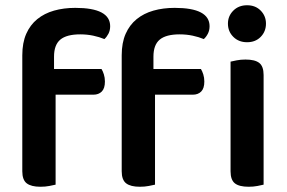

<svg xmlns="http://www.w3.org/2000/svg" viewBox="-20 -705 1093 732"><path d="M186 -442H367Q372 -434 376 -421.5Q380 -409 380 -394Q380 -368 368 -356Q356 -344 336 -344H192V-1Q183 1 168 4Q153 7 134 7Q99 7 82 -6Q65 -19 65 -52V-494Q65 -542 80 -576Q95 -610 122 -632Q149 -654 186 -664.5Q223 -675 267 -675Q400 -675 400 -605Q400 -589 393.5 -576.5Q387 -564 378 -556Q359 -564 335.5 -569Q312 -574 286 -574Q234 -574 210 -554Q186 -534 186 -489ZM565 -442H746Q751 -434 755 -421.5Q759 -409 759 -394Q759 -368 747 -356Q735 -344 715 -344H571V-1Q562 1 547 4Q532 7 513 7Q478 7 461 -6Q444 -19 444 -52V-494Q444 -542 459 -576Q474 -610 501 -632Q528 -654 565 -664.5Q602 -675 646 -675Q779 -675 779 -605Q779 -589 772.5 -576.5Q766 -564 757 -556Q738 -564 714.5 -569Q691 -574 665 -574Q613 -574 589 -554Q565 -534 565 -489ZM859 -470Q867 -472 882.5 -475Q898 -478 916 -478Q952 -478 968.5 -465Q985 -452 985 -419V-1Q977 1 961.5 4Q946 7 928 7Q892 7 875.5 -6Q859 -19 859 -52ZM849 -615Q849 -644 869.5 -664.5Q890 -685 922 -685Q954 -685 974 -664.5Q994 -644 994 -615Q994 -585 974 -564.5Q954 -544 922 -544Q890 -544 869.5 -564.5Q849 -585 849 -615Z"/></svg>

Font: Baloo Thambi 2 SemiBold
Style: Regular
Weight: 600
Designer: Aadarsh Rajan and Ek Type
Foundry: Ek Type
Version: Version 1.640;hotconv 1.0.111;makeotfexe 2.5.65597; ttfautoh